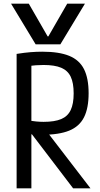

<svg xmlns="http://www.w3.org/2000/svg" viewBox="-20 -1020 540 1040"><path d="M40 -1000H136L238 -823H242L344 -1000H440L307 -780H173ZM70 -728Q114 -735 146.5 -737.5Q179 -740 209 -740Q300 -740 355 -717.5Q410 -695 435 -645.5Q460 -596 460 -515Q460 -434 435 -384.5Q410 -335 355 -312.5Q300 -290 209 -290Q182 -290 156.5 -292Q131 -294 103 -298L129 -368Q155 -364 176 -362Q197 -360 216 -360Q276 -360 311.5 -375Q347 -390 363 -424Q379 -458 379 -514Q379 -571 363 -604.5Q347 -638 311.5 -653Q276 -668 216 -668Q196 -668 174.5 -666.5Q153 -665 126 -660L150 -688V0H70ZM376 0 126 -328H218L470 0Z"/></svg>

Font: M PLUS 1 Code
Style: Regular
Weight: 400
Designer: Coji Morishita
Foundry: UNDERFOREST DESIGN
Version: Version 1.005